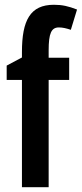

<svg xmlns="http://www.w3.org/2000/svg" viewBox="-20 -785 343 805"><path d="M270 -450V-543H184V-574C184 -645 195 -670 227 -670C243 -670 259 -666 277 -660L303 -745C267 -759 241 -765 206 -765C107 -765 72 -700 72 -567V-544L8 -510V-450H72V0H184V-450Z"/></svg>

Font: Noto Sans Khmer ExtraCondensed SemiBold
Style: Regular
Weight: 600
Width: 2
Designer: Danh Hong and the Monotype Design Team
Foundry: Monotype Imaging Inc.
Version: Version 2.004